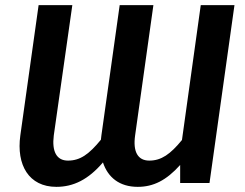

<svg xmlns="http://www.w3.org/2000/svg" viewBox="-20 -711 951 746"><path d="M760 -691 687 -167C642 -112 607 -87 560 -87C515 -87 496 -122 505 -185L576 -691H445L374 -185C373 -179 373 -173 372 -168C326 -112 292 -87 244 -87C200 -87 181 -122 189 -185L261 -691H130L59 -185C43 -70 92 15 199 15C265 15 323 -13 380 -80C399 -22 444 15 515 15C576 15 626 -10 680 -70V0H794L891 -691Z"/></svg>

Font: Fira Sans Medium
Style: Italic
Weight: 500
Italic angle: -8°
Designer: bBox Type GmbH & Carrois Corporate GbR & Edenspiekermann AG
Foundry: bBox Type GmbH & Carrois Corporate GbR & Edenspiekermann AG
Version: Version 4.301;PS 004.301;hotconv 1.0.88;makeotf.lib2.5.64775